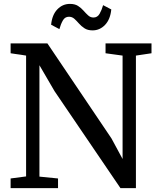

<svg xmlns="http://www.w3.org/2000/svg" viewBox="-20 -966 814 986"><path d="M34.5 0V-49.5L114 -60V-680.5Q101 -683 87.5 -684.8Q74 -686.5 61 -688.5Q48 -690.5 34.5 -692.5V-743H223.5L552.5 -255L609.5 -149.5V-680.5L522 -692.5V-743H758V-692.5L678 -680.5V0H598.5L260 -498L182.5 -631V-59L278 -49.5V0ZM455.5 -810Q430 -810 413.8 -820.8Q397.5 -831.5 385.5 -845.2Q373.5 -859 361.8 -869.5Q350 -880 334 -880Q313.5 -880 302.8 -861Q292 -842 285 -816.5L242.5 -839Q247.5 -890 274.5 -918Q301.5 -946 339 -946Q364.5 -946 380.8 -935.5Q397 -925 409 -911.2Q421 -897.5 432.8 -886.8Q444.5 -876 460 -876Q480.5 -876 491.5 -895.2Q502.5 -914.5 509.5 -939.5L551.5 -917.5Q546.5 -866.5 519.5 -838.2Q492.5 -810 455.5 -810Z"/></svg>

Font: Merriweather Light 18pt
Style: Regular
Weight: 400
Version: Version 2.100